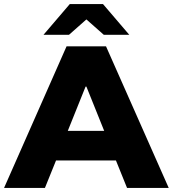

<svg xmlns="http://www.w3.org/2000/svg" viewBox="-34 -929 854 949"><path d="M539 -136H243L188 0H-14L295 -700H490L800 0H594ZM481 -282 393 -501H389L301 -282ZM479 -757 393 -833 307 -757H181L311 -909H475L605 -757Z"/></svg>

Font: CMG Sans ExtraBold
Style: Regular
Weight: 800
Designer: Julieta Ulanovsky
Foundry: Julieta Ulanovsky
Version: Version 7.200